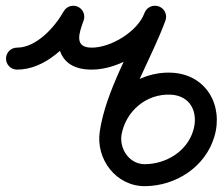

<svg xmlns="http://www.w3.org/2000/svg" viewBox="-58 -598 759 655"><path d="M-0.1 -360.5C-0.1 -360.5 -0.1 -360.5 -0.1 -360.5C95.4 -360.2 180.9 -444.3 224.7 -522.5C234.9 -540.6 228.4 -563.4 210.4 -573.6C192.3 -583.7 169.5 -577.3 159.3 -559.2C159.3 -559.2 159.3 -559.2 159.3 -559.2C129.7 -506.4 66.3 -435.3 0.1 -435.5C-20.6 -435.6 -37.4 -418.8 -37.5 -398.1C-37.6 -377.4 -20.8 -360.6 -0.1 -360.5ZM204.9 -576.1C185.4 -583.2 163.9 -573.1 156.8 -553.7C123.3 -461.6 132.3 -360.1 255.1 -360.5C255.1 -360.5 255.1 -360.5 255 -360.5C254.9 -360.5 254.9 -360.5 254.9 -360.5C352 -360.2 471.7 -435.4 505.4 -528C512.5 -547.5 502.5 -569 483 -576.1C463.5 -583.2 442 -573.1 434.9 -553.7C434.9 -553.7 434.9 -553.7 434.9 -553.7C412.1 -490.8 320.6 -435.3 255.1 -435.5C255.1 -435.5 255.1 -435.5 255 -435.5C254.9 -435.5 254.9 -435.5 254.9 -435.5C193.3 -435.3 212 -486 227.3 -528C234.4 -547.5 224.3 -569 204.9 -576.1ZM435.9 -553.7C435.9 -553.7 435.9 -553.7 435.9 -553.7C387.4 -420.3 303.8 -290.6 282.4 -149.8C267.9 -55.1 338.1 37.6 436.5 37.1C541.8 36.5 642.5 -28.4 673.2 -131.5C705.3 -239.3 644.6 -344.7 527.5 -350C406.8 -355.4 303.4 -268.7 282.5 -150.7C278.9 -130.3 292.5 -110.9 312.9 -107.2C333.3 -103.6 352.8 -117.2 356.4 -137.6C356.4 -137.6 356.4 -137.6 356.4 -137.6C370.7 -218.7 440.8 -278.8 524.1 -275.1C592.3 -272 619.6 -214.2 601.3 -152.9C580.1 -81.4 508.4 -38.3 436.1 -37.9C383.8 -37.6 349 -89.1 356.5 -138.5C376.9 -272.6 460 -400.4 506.4 -528C513.5 -547.5 503.5 -569 484 -576.1C464.5 -583.2 443 -573.1 435.9 -553.7Z"/></svg>

Font: FRB American Cursive Extrabold
Style: Bold Italic
Weight: 800
Italic angle: -25°
Version: Version 2.0;Modular Font Editor K font №1